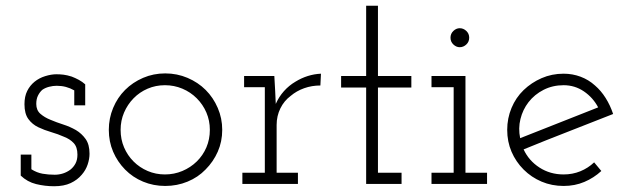

<svg xmlns="http://www.w3.org/2000/svg" viewBox="-20 -639 2188 667"><path d="M264 -32Q249 -14 225.5 -3Q202 8 168 8Q136 8 105.5 0.5Q75 -7 52 -29V-102H89V-51Q108 -39 128 -35.5Q148 -32 170 -32Q185 -32 199 -36.5Q213 -41 225 -50Q236 -59 242.5 -71.5Q249 -84 249 -102Q249 -128 236 -142Q223 -156 202 -164Q182 -173 158 -180Q134 -187 113 -197Q92 -207 78.5 -225.5Q65 -244 65 -277Q65 -304 74.5 -323Q84 -342 100 -355Q116 -368 137 -374.5Q158 -381 176 -381Q189 -381 201 -379.5Q213 -378 229 -373Q242 -368 254 -361.5Q266 -355 276 -346V-273H238V-325Q224 -333 209 -337Q194 -341 177 -341Q164 -341 150.5 -337.5Q137 -334 127 -327Q118 -319 112 -307Q106 -295 106 -278Q106 -256 120.5 -243.5Q135 -231 155 -223Q176 -214 199.5 -206.5Q223 -199 244 -187Q264 -175 277.5 -156Q291 -137 291 -105Q291 -87 284.5 -67.5Q278 -48 264 -32Z M694 -50Q668 -23 631.5 -8Q595 7 554 7Q513 7 477 -8Q441 -23 414.5 -50Q388 -77 373 -112Q358 -147 358 -188Q358 -228 373 -264Q388 -300 414.5 -326.5Q441 -353 477 -368.5Q513 -384 554 -384Q595 -384 631.5 -368.5Q668 -353 694.5 -326.5Q721 -300 736.5 -264Q752 -228 752 -188Q752 -147 736.5 -112Q721 -77 694 -50ZM444 -78Q465 -57 493 -45Q521 -33 553 -33Q585 -33 613.5 -45Q642 -57 663.5 -78Q685 -99 697 -127Q709 -155 709 -188Q709 -220 697 -248Q685 -276 663.5 -297.5Q642 -319 613.5 -331Q585 -343 553 -343Q521 -343 493 -331Q465 -319 444 -297.5Q423 -276 411 -248Q399 -220 399 -188Q399 -155 411 -127Q423 -99 444 -78Z M1015 0H822V-39H900V-336H828V-375H933L936 -322Q937 -305 937 -300Q937 -295 938 -278Q949 -303 966.5 -322.5Q984 -342 1006 -355Q1027 -368 1049.5 -375Q1072 -382 1095 -383L1093 -342Q1063 -342 1036.5 -332.5Q1010 -323 990 -306Q967 -289 954 -262.5Q941 -236 941 -205V-39H1015Z M1375 0H1252V-335H1165V-375H1252V-619H1293V-375H1409V-335H1293V-39H1375Z M1672 0H1479V-39H1556V-336H1479V-375H1597V-39H1672ZM1610 -508Q1610 -494 1600 -484.5Q1590 -475 1577 -475Q1565 -475 1555 -484.5Q1545 -494 1545 -508Q1545 -522 1555 -531.5Q1565 -541 1577 -541Q1590 -541 1600 -531.5Q1610 -522 1610 -508Z M2069 -45Q2043 -21 2010 -7Q1977 7 1938 7Q1897 7 1861.5 -8Q1826 -23 1799 -50Q1772 -77 1757 -112Q1742 -147 1742 -188Q1742 -228 1757 -264Q1772 -300 1799 -326Q1826 -352 1861.5 -367.5Q1897 -383 1938 -383Q1969 -383 1997 -372.5Q2025 -362 2047 -342Q2068 -324 2084 -298.5Q2100 -273 2110 -243Q2032 -212 1954.5 -182Q1877 -152 1799 -120Q1817 -81 1854 -57Q1891 -33 1938 -33Q1969 -33 1996 -44Q2023 -55 2044 -75ZM1938 -343Q1900 -343 1868.5 -327Q1837 -311 1816 -284Q1796 -258 1788 -225.5Q1780 -193 1787 -159Q1855 -186 1922.5 -212.5Q1990 -239 2058 -266Q2040 -300 2008.5 -321.5Q1977 -343 1938 -343Z"/></svg>

Font: Josefin Slab
Style: Regular
Weight: 400
Designer: Santiago Orozco
Foundry: Typemade
Version: Version 2.000